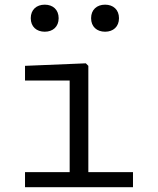

<svg xmlns="http://www.w3.org/2000/svg" viewBox="-20 -782 660 802"><path d="M84.5 0H535.5V-63H349V-507L338.5 -517.5L84.5 -507V-445.5H271V-63H84.5ZM167 -649.5C201 -649.5 225 -670.5 225 -706C225 -741.5 201 -762.5 167 -762.5C132.5 -762.5 108.5 -741.5 108.5 -706C108.5 -670.5 132.5 -649.5 167 -649.5ZM419 -649.5C453 -649.5 477 -670.5 477 -706C477 -741.5 453 -762.5 419 -762.5C384.5 -762.5 360.5 -741.5 360.5 -706C360.5 -670.5 384.5 -649.5 419 -649.5Z"/></svg>

Font: Monaspace Neon Light
Style: Regular
Weight: 300
Designer: Riley Cran & the Lettermatic Team
Foundry: Lettermatic
Version: Version 1.200 (Monaspace Neon)